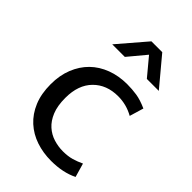

<svg xmlns="http://www.w3.org/2000/svg" viewBox="-211 -772 863 863"><g transform="rotate(45 221.0 -340.5)"><path d="M291 -59Q323 -59 347 -66Q371 -73 394 -84L413 -18Q359 9 284 9Q233 9 188.5 -6Q144 -21 110.5 -51.5Q77 -82 58 -127.5Q39 -173 39 -234Q39 -290 57 -335Q75 -380 107 -411.5Q139 -443 184 -460Q229 -477 283 -477Q314 -477 343.5 -472.5Q373 -468 411 -451L391 -384Q345 -410 292 -410Q219 -410 174 -364.5Q129 -319 129 -237Q129 -186 143 -152Q157 -118 180 -97.5Q203 -77 232 -68Q261 -59 291 -59ZM404 -556H328L258 -640L188 -556H108L223 -690H292Z"/></g></svg>

Font: Mukta Vaani
Style: Regular
Weight: 400
Designer: Noopur Datye, Girish Dalvi, Yashodeep Gholap, Pallavi Karambelkar
Foundry: Ek Type
Version: Version 2.538;PS 1.000;hotconv 16.6.51;makeotf.lib2.5.65220;